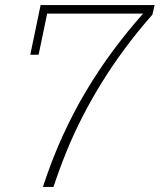

<svg xmlns="http://www.w3.org/2000/svg" viewBox="-20 -741 633 761"><path d="M150 0Q185 -107 228 -201.5Q271 -296 321.5 -380.5Q372 -465 428.5 -541Q485 -617 547 -687H167L133 -524H100L141 -721H593L584 -683Q525 -616 475 -548.5Q425 -481 383 -413Q341 -345 306 -276.5Q271 -208 243 -139Q215 -70 192 0Z"/></svg>

Font: Mona Sans ExtraLight
Style: Italic
Weight: 200
Italic angle: -11.6951°
Designer: Deni Anggara
Foundry: GitHub
Version: Version 2.000